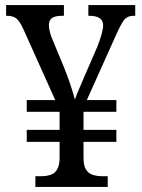

<svg xmlns="http://www.w3.org/2000/svg" viewBox="-20 -734 556 754"><path d="M119 0V-42H141Q161 -42 177.5 -47Q194 -52 203.5 -67Q213 -82 214 -110V-177H85V-224H214V-295H85V-341H197L72 -619Q59 -648 46 -660Q33 -672 8 -672H4V-714H231V-672H225Q197 -672 184.5 -663.5Q172 -655 172 -635Q172 -623 176 -607.5Q180 -592 188 -574L232 -468Q245 -436 257 -400Q269 -364 274 -343Q277 -352 283 -367Q289 -382 296.5 -398.5Q304 -415 309 -428L362 -550Q372 -575 378.5 -598Q385 -621 385 -634Q385 -653 371.5 -662.5Q358 -672 330 -672H327V-714H511V-672H504Q481 -672 468.5 -657Q456 -642 435 -595L321 -341H437V-295H308V-224H437V-177H308V-115Q308 -84 317.5 -68.5Q327 -53 344 -47.5Q361 -42 381 -42H403V0Z"/></svg>

Font: Noto Serif Khmer SemiCondensed
Style: Regular
Weight: 400
Width: 4
Designer: Danh Hong and the Monotype Design Team
Foundry: Monotype Imaging Inc.
Version: Version 2.004